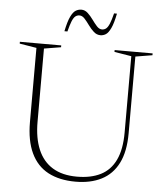

<svg xmlns="http://www.w3.org/2000/svg" viewBox="-59 -930 849 992"><g transform="rotate(5 365.5 -434.0)"><path d="M600.5 -265V-661L512 -675.5V-685H709V-675.5L621.5 -661V-263Q621.5 -168 591 -107.8Q560.5 -47.5 504 -18.8Q447.5 10 369.5 10Q285.5 10 227.2 -21Q169 -52 138.8 -116Q108.5 -180 108.5 -277V-661L20.5 -675.5V-685H235V-675.5L147.5 -661V-281Q147.5 -197 172.5 -137.8Q197.5 -78.5 248 -47.5Q298.5 -16.5 374.5 -16.5Q447 -16.5 497.5 -42Q548 -67.5 574.2 -122.5Q600.5 -177.5 600.5 -265ZM507.5 -873.5Q497.5 -822.5 485.2 -797Q473 -771.5 459.8 -763.2Q446.5 -755 432 -755Q412.5 -755 397 -769Q381.5 -783 368.5 -801.2Q355.5 -819.5 342.8 -833.5Q330 -847.5 316 -847.5Q303.5 -847.5 294.2 -840Q285 -832.5 277.2 -813.5Q269.5 -794.5 260.5 -759.5H245Q255.5 -811 267.8 -836.2Q280 -861.5 293.8 -869.8Q307.5 -878 323 -878Q341.5 -878 356.5 -864Q371.5 -850 384.5 -831.8Q397.5 -813.5 410.2 -799.5Q423 -785.5 437 -785.5Q449.5 -785.5 458.8 -793Q468 -800.5 476 -819.8Q484 -839 492.5 -873.5Z"/></g></svg>

Font: Newsreader 36pt ExtraLight
Style: Regular
Weight: 250
Designer: Hugues Gentile
Foundry: Production Type
Version: Version 1.003